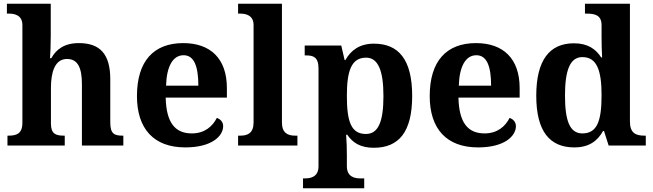

<svg xmlns="http://www.w3.org/2000/svg" viewBox="-20 -780 3497 1029"><path d="M20 0H327V-53H323C279 -53 253 -62 253 -118V-309C253 -391 273 -464 339 -464C398 -464 419 -415 419 -329V0H641V-53H638C593 -53 571 -62 571 -124V-356C571 -491 515 -549 403 -549C324 -549 281 -515 255 -468H248C250 -489 252 -541 252 -588V-760H17V-707H29C57 -707 100 -699 100 -646V-122C100 -62 67 -53 25 -53H20Z M973 10C1117 10 1176 -52 1176 -104C1176 -126 1161 -142 1142 -148C1119 -102 1076 -65 1008 -65C918 -65 871 -123 868 -257H1196V-308C1196 -467 1107 -549 962 -549C804 -549 714 -453 714 -265C714 -91 803 10 973 10ZM1043 -321H870C873 -427 908 -484 964 -484C1021 -484 1043 -423 1043 -321Z M1256 0H1574V-53H1562C1522 -53 1491 -67 1491 -124V-760H1256V-707H1268C1296 -707 1339 -699 1339 -646V-124C1339 -67 1308 -53 1268 -53H1256Z M1604 229H1932V176H1910C1881 176 1839 168 1839 111V53C1839 19 1838 -22 1835 -58H1841C1870 -15 1912 12 1983 12C2118 12 2189 -73 2189 -266C2189 -460 2117 -546 1984 -546C1907 -546 1860 -510 1831 -458H1827L1809 -536H1613V-483H1621C1659 -483 1687 -474 1687 -413V111C1687 168 1645 176 1616 176H1604ZM1941 -62C1862 -62 1839 -128 1839 -266C1839 -398 1862 -471 1942 -471C2008 -471 2035 -398 2035 -265C2035 -129 2008 -62 1941 -62Z M2542 10C2686 10 2745 -52 2745 -104C2745 -126 2730 -142 2711 -148C2688 -102 2645 -65 2577 -65C2487 -65 2440 -123 2437 -257H2765V-308C2765 -467 2676 -549 2531 -549C2373 -549 2283 -453 2283 -265C2283 -91 2372 10 2542 10ZM2612 -321H2439C2442 -427 2477 -484 2533 -484C2590 -484 2612 -423 2612 -321Z M3058 10C3136 10 3182 -24 3212 -78H3217L3242 0H3441V-53H3433C3386 -53 3356 -68 3356 -129V-760H3115V-707H3123C3167 -707 3204 -700 3204 -645V-584C3204 -548 3205 -503 3207 -472H3202C3174 -516 3131 -548 3056 -548C2927 -548 2854 -460 2854 -267C2854 -75 2927 10 3058 10ZM3101 -65C3034 -65 3008 -132 3008 -268C3008 -401 3034 -474 3101 -474C3180 -474 3204 -401 3204 -269C3204 -131 3180 -65 3101 -65Z"/></svg>

Font: Noto Serif Telugu
Style: Bold
Weight: 700
Designer: Jelle Bosma - Monotype Design Team
Foundry: Monotype Imaging Inc.
Version: Version 2.005